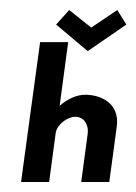

<svg xmlns="http://www.w3.org/2000/svg" viewBox="-20 -363 272 383"><path d="M232 -314 214 -343 162 -308 118 -343 92 -314 155 -261ZM116 -279H60L22 0H78L91 -97C93 -114 114 -130 130 -130C148 -130 157 -114 155 -97L142 0H198L213 -111C219 -158 180 -174 150 -174C132 -174 114 -165 99 -152Z"/></svg>

Font: Hussar Tani
Style: DwaKurs
Weight: 700
Foundry: Cannot Into Space Fonts
Version: Version 0.92